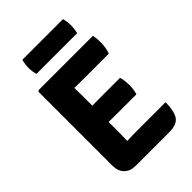

<svg xmlns="http://www.w3.org/2000/svg" viewBox="-252 -971 1078 1078"><g transform="rotate(-45 286.5 -432.5)"><path d="M75 -676 82 -683H232.5V-551.5Q232.5 -530.5 233 -514Q233.5 -497.5 233.5 -477V-202Q233.5 -182.5 233 -166.5Q232.5 -150.5 232.5 -130V3H167Q124 3 99.5 -22Q75 -47 75 -90.5ZM453.5 -408.5Q459 -394 461 -375Q463 -356 463 -343Q463 -329.5 461 -311.5Q459 -293.5 453.5 -278H301Q288.5 -278 265.5 -278.2Q242.5 -278.5 218.2 -279Q194 -279.5 178 -280V-406.5Q194 -407 218.2 -407.5Q242.5 -408 265.5 -408.2Q288.5 -408.5 301 -408.5ZM513 -683Q517 -665 517.8 -649.2Q518.5 -633.5 518.5 -620Q518.5 -606.5 515.2 -586.8Q512 -567 505.5 -549H301Q288.5 -549 265.5 -549.2Q242.5 -549.5 218.2 -550Q194 -550.5 178 -551V-683ZM538 -131Q538 -65 517.5 -31Q497 3 433 3H178V-126Q210.5 -127.5 240.2 -129.2Q270 -131 306.5 -131ZM138 -756Q130 -782.5 130 -812Q130 -840 138 -868H461Q465 -852.5 466.5 -841.5Q468 -830.5 468 -813.5Q468 -784 461 -756Z"/></g></svg>

Font: Signika
Style: Bold
Weight: 700
Designer: Anna Giedry
Foundry: Anna Giedry
Version: Version 2.001